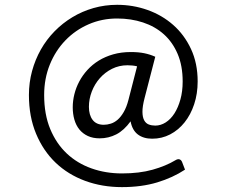

<svg xmlns="http://www.w3.org/2000/svg" viewBox="-20 -661 934 794"><path d="M609.4 -87.4Q573.2 -87.4 550 -105Q526.9 -122.6 520 -159.2Q492.7 -121.6 460.7 -105.2Q428.7 -88.9 392.1 -88.9Q364.3 -88.9 343.3 -98.6Q322.3 -108.4 308.3 -125.5Q294.4 -142.6 287.6 -166.3Q280.8 -189.9 280.8 -217.3Q280.8 -244.1 287.6 -271.5Q294.4 -298.8 307.9 -324.2Q321.3 -349.6 341.6 -371.8Q361.8 -394 388.4 -410.4Q415 -426.8 448.2 -436.3Q481.4 -445.8 521 -445.8Q552.7 -445.8 576.7 -440.9Q600.6 -436 622.1 -426.3L578.1 -256.3Q568.8 -220.7 569.1 -198.5Q569.3 -176.3 576.2 -163.6Q583 -150.9 595.2 -146.2Q607.4 -141.6 622.1 -141.6Q644.5 -141.6 665.3 -154.8Q686 -168 701.4 -192.1Q716.8 -216.3 726.1 -249.8Q735.4 -283.2 735.4 -324.2Q735.4 -389.2 714.6 -438Q693.8 -486.8 657.5 -519.3Q621.1 -551.8 571.5 -568.1Q522 -584.5 464.4 -584.5Q401.4 -584.5 346.4 -560.5Q291.5 -536.6 250.5 -494.1Q209.5 -451.7 186 -393.8Q162.6 -335.9 162.6 -268.1Q162.6 -188 187.7 -127.4Q212.9 -66.9 256.3 -26.1Q299.8 14.6 358.4 35.4Q417 56.2 484.4 56.2Q556.2 56.2 611.1 40.8Q666 25.4 705.6 1.5Q715.3 -4.4 722.4 -2Q729.5 0.5 732.9 8.8L745.1 40.5Q694.8 73.7 630.1 93.3Q565.4 112.8 484.4 112.8Q402.3 112.8 332 86.9Q261.7 61 210.2 12Q158.7 -37.1 129.2 -107.9Q99.6 -178.7 99.6 -268.1Q99.6 -319.3 112.5 -366.9Q125.5 -414.6 148.9 -456.1Q172.4 -497.6 205.6 -531.5Q238.8 -565.4 279.3 -589.8Q319.8 -614.3 366.7 -627.7Q413.6 -641.1 464.4 -641.1Q529.8 -641.1 589.8 -619.9Q649.9 -598.6 696 -558.1Q742.2 -517.6 769.8 -458.5Q797.4 -399.4 797.4 -324.2Q797.4 -273.4 783 -230Q768.6 -186.5 743.2 -154.8Q717.8 -123 683.6 -105.2Q649.4 -87.4 609.4 -87.4ZM409.2 -145Q423.3 -145 438.2 -149.7Q453.1 -154.3 466.6 -166Q480 -177.7 491.7 -197.8Q503.4 -217.8 511.2 -248L546.9 -386.7Q529.3 -391.1 507.3 -391.1Q472.7 -391.1 443.4 -376.5Q414.1 -361.8 392.8 -337.6Q371.6 -313.5 359.6 -282.5Q347.7 -251.5 347.7 -219.2Q347.7 -185.5 363 -165.3Q378.4 -145 409.2 -145Z"/></svg>

Font: Carlito
Style: Regular
Weight: 400
Designer: Lukasz Dziedzic
Foundry: tyPoland Lukasz Dziedzic
Version: Version 1.104